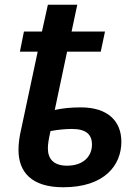

<svg xmlns="http://www.w3.org/2000/svg" viewBox="-20 -780 591 810"><path d="M247 10C421 10 492 -83 492 -182C492 -268 436 -327 321 -327C279 -327 241 -323 211 -316L263 -562H405L423 -647H282L306 -760H182L157 -647H81L64 -562H139L70 -238C62 -205 58 -174 58 -148C58 -53 114 10 247 10ZM263 -81C206 -81 182 -110 182 -154C182 -173 185 -190 193 -227C224 -233 257 -236 283 -236C343 -236 368 -213 368 -170C368 -120 331 -81 263 -81Z"/></svg>

Font: Noto Sans SemiBold
Style: Italic
Weight: 600
Italic angle: -12°
Designer: Monotype Design Team
Foundry: Monotype Imaging Inc.
Version: Version 2.013